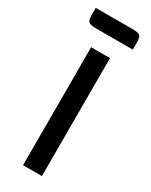

<svg xmlns="http://www.w3.org/2000/svg" viewBox="-207 -836 693 881"><g transform="rotate(30 140.0 -396.0)"><path d="M18 0ZM190 -625V0H90V-625ZM18 -757V-792H217Q246 -792 253.5 -783Q261 -774 261 -747V-711H63Q34 -711 26 -720.5Q18 -730 18 -757Z"/></g></svg>

Font: Changa
Style: Regular
Weight: 400
Designer: Eduardo Rodriguez Tunni
Foundry: Eduardo Rodriguez Tunni
Version: Version 2.002; ttfautohint (v1.5.10-5e6f)